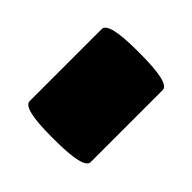

<svg xmlns="http://www.w3.org/2000/svg" viewBox="-59 -173 239 239"><g transform="rotate(-45 60.5 -53.5)"><path d="M124.5 -107.4Q136.7 -107.4 136.7 -57.1V-51.8Q136.7 0 124.5 0H-2.4Q-14.6 0 -14.6 -51.8V-57.1Q-14.6 -107.4 -2.4 -107.4Z"/></g></svg>

Font: Shabnam Medium FD
Style: Medium-FD
Weight: 500
Foundry: DejaVu fonts team - Redesigned by Saber Rastikerdar - Based on Vazir font
Version: Version 5.0.0